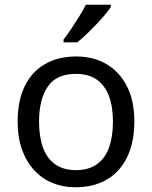

<svg xmlns="http://www.w3.org/2000/svg" viewBox="-20 -786 645 816"><path d="M551 -269Q551 -202 533.5 -150.5Q516 -99 483.5 -63Q451 -27 404.5 -8.5Q358 10 301 10Q248 10 203 -8.5Q158 -27 125 -63Q92 -99 73.5 -150.5Q55 -202 55 -269Q55 -358 85 -419.5Q115 -481 171 -513.5Q227 -546 304 -546Q377 -546 432.5 -513.5Q488 -481 519.5 -419.5Q551 -358 551 -269ZM146 -269Q146 -206 162.5 -159.5Q179 -113 214 -88Q249 -63 303 -63Q357 -63 392 -88Q427 -113 443.5 -159.5Q460 -206 460 -269Q460 -333 443 -378Q426 -423 391.5 -447.5Q357 -472 302 -472Q220 -472 183 -418Q146 -364 146 -269ZM451 -756Q442 -742 425 -722Q408 -702 387.5 -680.5Q367 -659 346.5 -639.5Q326 -620 308 -606H250V-618Q265 -637 282.5 -663Q300 -689 317 -716.5Q334 -744 345 -766H451Z"/></svg>

Font: Noto Sans Malayalam
Style: Regular
Weight: 400
Designer: Jelle Bosma - Monotype Design Team
Foundry: Monotype Imaging Inc.
Version: Version 2.103